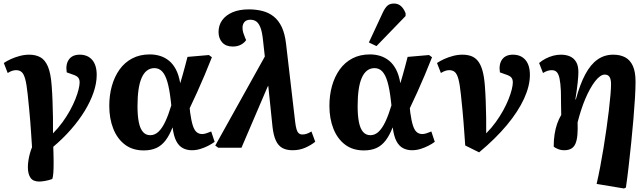

<svg xmlns="http://www.w3.org/2000/svg" viewBox="-20 -835 3638 1085"><path d="M202 191Q167 191 152.3 169.5Q137.5 148 137.5 109Q137.5 91 140.8 70.5Q144 50 149.5 30.5Q155 11 161 -3Q158 -50.5 155.7 -84.5Q153.5 -118.5 151 -148.8Q148.5 -179 145.2 -214.8Q142 -250.5 136.5 -301.5Q130.5 -359 122.5 -388.2Q114.5 -417.5 102.2 -428Q90 -438.5 70.5 -438.5Q61 -438.5 50 -435.2Q39 -432 23.5 -422.5L1.5 -479Q18.5 -490.5 42 -501.3Q65.5 -512 92.3 -519Q119 -526 145 -526Q181.5 -526 208 -511.5Q234.5 -497 250.8 -459Q267 -421 272 -350.5Q275 -312.5 276.8 -265.5Q278.5 -218.5 279.3 -170.8Q280 -123 279.5 -81.5Q309.5 -111.5 333.5 -144.8Q357.5 -178 375.8 -211.3Q394 -244.5 406 -274.8Q418 -305 424 -329.5Q430 -354 430 -369Q430 -386 422.3 -396Q414.5 -406 393.5 -413L357 -426Q350 -472.5 369.8 -499.3Q389.5 -526 430.5 -526Q475.5 -526 501 -496.5Q526.5 -467 526.5 -411.5Q526.5 -365 508.8 -313Q491 -261 458.3 -207.5Q425.5 -154 380.5 -102.8Q335.5 -51.5 281 -5.5Q281.5 6 282 24.7Q282.5 43.5 282.8 61Q283 78.5 283 88Q283 118 281.5 140.7Q280 163.5 275.5 176.5Q255.5 184 234.3 187.5Q213 191 202 191Z M792 15Q729 15 685.7 -18Q642.5 -51 620 -108Q597.5 -165 597.5 -236.5Q597.5 -297 612.2 -349.5Q627 -402 655.7 -442.3Q684.5 -482.5 727.5 -505Q770.5 -527.5 826.5 -527.5Q857.5 -527.5 885.3 -518.8Q913 -510 935.8 -491.3Q958.5 -472.5 974.5 -441.8Q990.5 -411 998 -366.5H999Q1005.5 -387.5 1012 -410.8Q1018.5 -434 1025.5 -460Q1032.5 -486 1039.5 -513.5L1160.5 -524L1177.5 -511.5Q1158 -461.5 1136.5 -411Q1115 -360.5 1093.8 -313.3Q1072.5 -266 1052 -223.5L1054.5 -199Q1061 -152.5 1069.5 -126Q1078 -99.5 1091 -88.5Q1104 -77.5 1122.5 -77.5Q1133 -77.5 1146.3 -81.8Q1159.5 -86 1173.5 -92L1193 -33.5Q1177 -21.5 1155.8 -10.8Q1134.5 0 1111.3 7Q1088 14 1064 14Q1036 14 1013.3 2Q990.5 -10 976 -38Q961.5 -66 955.5 -114H954.5Q937.5 -70.5 915.5 -41.5Q893.5 -12.5 863.5 1.3Q833.5 15 792 15ZM829 -71Q855 -71 875.8 -90.8Q896.5 -110.5 914.3 -148.3Q932 -186 948 -239.5L945 -266.5Q937.5 -332.5 925.8 -372.5Q914 -412.5 896.3 -431.2Q878.5 -450 852.5 -450Q828.5 -450 810.5 -436.2Q792.5 -422.5 780.5 -395.2Q768.5 -368 762.8 -328Q757 -288 757 -235Q757 -180.5 764.5 -144Q772 -107.5 788 -89.3Q804 -71 829 -71Z M1633 14Q1598.5 14 1575.3 1Q1552 -12 1538.8 -41Q1525.5 -70 1520 -118L1496 -350L1492.5 -345.5L1344.5 0H1213.5L1196.5 -12.5L1476.5 -515.5L1466.5 -605.5Q1462 -651 1452.8 -676.5Q1443.5 -702 1429.5 -712.7Q1415.5 -723.5 1395 -723.5Q1372.5 -723.5 1361.5 -710.7Q1350.5 -698 1350.5 -678.5Q1350.5 -663 1354.8 -649.5Q1359 -636 1365.5 -620.5L1371 -608.5Q1361 -593 1341.5 -582.5Q1322 -572 1295.5 -572Q1256.5 -572 1235.7 -595.2Q1215 -618.5 1215 -654.5Q1215 -691.5 1235.2 -720.2Q1255.5 -749 1293.8 -765.5Q1332 -782 1386 -782Q1428 -782 1463.8 -772.7Q1499.5 -763.5 1527 -741.5Q1554.5 -719.5 1572.3 -682Q1590 -644.5 1596.5 -587.5L1648 -146Q1651 -121 1655.5 -105.3Q1660 -89.5 1668 -82.3Q1676 -75 1689 -75Q1702 -75 1714 -79.3Q1726 -83.5 1740 -92L1761.5 -34Q1737.5 -14.5 1705 -0.3Q1672.5 14 1633 14Z M2036 15Q1973 15 1929.7 -18Q1886.5 -51 1864 -108Q1841.5 -165 1841.5 -236.5Q1841.5 -297 1856.2 -349.5Q1871 -402 1899.7 -442.3Q1928.5 -482.5 1971.5 -505Q2014.5 -527.5 2070.5 -527.5Q2101.5 -527.5 2129.3 -518.8Q2157 -510 2179.8 -491.3Q2202.5 -472.5 2218.5 -441.8Q2234.5 -411 2242 -366.5H2243Q2249.5 -387.5 2256 -410.8Q2262.5 -434 2269.5 -460Q2276.5 -486 2283.5 -513.5L2404.5 -524L2421.5 -511.5Q2402 -461.5 2380.5 -411Q2359 -360.5 2337.8 -313.3Q2316.5 -266 2296 -223.5L2298.5 -199Q2305 -152.5 2313.5 -126Q2322 -99.5 2335 -88.5Q2348 -77.5 2366.5 -77.5Q2377 -77.5 2390.3 -81.8Q2403.5 -86 2417.5 -92L2437 -33.5Q2421 -21.5 2399.8 -10.8Q2378.5 0 2355.3 7Q2332 14 2308 14Q2280 14 2257.3 2Q2234.5 -10 2220 -38Q2205.5 -66 2199.5 -114H2198.5Q2181.5 -70.5 2159.5 -41.5Q2137.5 -12.5 2107.5 1.3Q2077.5 15 2036 15ZM2073 -71Q2099 -71 2119.8 -90.8Q2140.5 -110.5 2158.3 -148.3Q2176 -186 2192 -239.5L2189 -266.5Q2181.5 -332.5 2169.8 -372.5Q2158 -412.5 2140.3 -431.2Q2122.5 -450 2096.5 -450Q2072.5 -450 2054.5 -436.2Q2036.5 -422.5 2024.5 -395.2Q2012.5 -368 2006.8 -328Q2001 -288 2001 -235Q2001 -180.5 2008.5 -144Q2016 -107.5 2032 -89.3Q2048 -71 2073 -71ZM2107.5 -574.5 2064.5 -595 2142.5 -762.5Q2155.5 -790.5 2169.3 -802.8Q2183 -815 2206 -815Q2230 -815 2246 -800.5Q2262 -786 2272 -760.5V-744.5Z M2687.5 26 2609 -13Q2606 -56 2603.7 -87Q2601.5 -118 2599.2 -147.3Q2597 -176.5 2593.5 -212.8Q2590 -249 2584.5 -301.5Q2578.5 -359 2570.5 -388.2Q2562.5 -417.5 2550.2 -428Q2538 -438.5 2518.5 -438.5Q2509 -438.5 2498 -435.2Q2487 -432 2471.5 -422.5L2449.5 -479Q2466.5 -490.5 2490 -501.3Q2513.5 -512 2540.3 -519Q2567 -526 2593 -526Q2620.5 -526 2642.3 -518.3Q2664 -510.5 2680 -491.3Q2696 -472 2706 -437.8Q2716 -403.5 2720 -350.5Q2723 -312.5 2724.8 -265.5Q2726.5 -218.5 2727.3 -170.8Q2728 -123 2727.5 -81.5Q2757.5 -111.5 2781.5 -144.8Q2805.5 -178 2823.8 -211.3Q2842 -244.5 2854 -274.8Q2866 -305 2872 -329.5Q2878 -354 2878 -369Q2878 -386 2870.3 -396Q2862.5 -406 2841.5 -413L2805 -426Q2798 -472.5 2817.8 -499.3Q2837.5 -526 2878.5 -526Q2923.5 -526 2949 -496.5Q2974.5 -467 2974.5 -411.5Q2974.5 -349.5 2941.3 -277Q2908 -204.5 2844 -127.7Q2780 -51 2687.5 26Z M3506 230 3351.5 204.5Q3361.5 161 3371.5 109.2Q3381.5 57.5 3390.5 2Q3399.5 -53.5 3407.2 -107.8Q3415 -162 3420.7 -210.8Q3426.5 -259.5 3429.7 -297.5Q3433 -335.5 3433 -358.5Q3433 -387 3424.5 -400.2Q3416 -413.5 3397.5 -413.5Q3384.5 -413.5 3370.5 -403.5Q3356.5 -393.5 3342.5 -375.2Q3328.5 -357 3314.5 -332Q3300.5 -307 3287.8 -277Q3275 -247 3264 -213Q3253 -179 3244 -143.5Q3245.5 -103.5 3243 -73.7Q3240.5 -44 3232.5 -24.5Q3224.5 -5 3208.8 4.5Q3193 14 3168 14Q3149.5 14 3132 6.7Q3114.5 -0.5 3109 -7Q3109 -44.5 3114 -76.5Q3119 -108.5 3128.5 -135.8Q3138 -163 3151.5 -185.5Q3151 -212 3150.7 -232.8Q3150.5 -253.5 3150.2 -269.3Q3150 -285 3150 -297.8Q3150 -310.5 3149.5 -321.5Q3147.5 -364.5 3142.2 -390.2Q3137 -416 3126.7 -427.2Q3116.5 -438.5 3097.5 -438.5Q3085.5 -438.5 3073.5 -434.5Q3061.5 -430.5 3048.5 -422.5L3026.5 -479Q3043.5 -493.5 3064 -504Q3084.5 -514.5 3106.2 -520.3Q3128 -526 3149.5 -526Q3179 -526 3201 -516.3Q3223 -506.5 3235.8 -485Q3248.5 -463.5 3248.5 -427.5Q3248.5 -416 3247.5 -401.5Q3246.5 -387 3244.5 -368.3Q3242.5 -349.5 3239.3 -326Q3236 -302.5 3231.5 -273.5L3234 -272.5Q3257.5 -359 3287.5 -415Q3317.5 -471 3356.5 -498.5Q3395.5 -526 3445.5 -526Q3485 -526 3513 -511Q3541 -496 3556.3 -462.5Q3571.5 -429 3571.5 -373.5Q3571.5 -336.5 3568.3 -281.8Q3565 -227 3559.5 -162Q3554 -97 3547 -28.5Q3540 40 3532.5 105.2Q3525 170.5 3517 225Z"/></svg>

Font: Literata
Style: Italic
Weight: 400
Italic angle: -2°
Designer: Latin by Veronika Burian and Jose Scaglione. Greek by Irene Vlachou. Cyrillic by Vera Evstafieva
Foundry: TypeTogether
Version: Version 3.103;gftools[0.9.29]